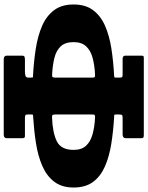

<svg xmlns="http://www.w3.org/2000/svg" viewBox="99 -890 790 1028"><g transform="rotate(90 494.0 -376.0)"><path d="M395.5 -602V-620.5Q395.5 -630 393.5 -633.8Q391.5 -637.5 380.5 -637.5H295Q278 -637.5 278 -652.5V-738Q278 -748 281.2 -749.5Q284.5 -751 293 -751H702Q713.5 -751 716.8 -748.2Q720 -745.5 720 -734V-658.5Q720 -645.5 714.2 -641.5Q708.5 -637.5 699 -637.5H612Q600 -637.5 596.5 -634.8Q593 -632 593 -619.5V-603Q593 -593 596.5 -592.5Q600 -592 608.5 -592Q683 -587.5 750.5 -576.8Q818 -566 870.8 -543Q923.5 -520 953.8 -479.5Q984 -439 984 -375Q984 -311.5 952.5 -270.8Q921 -230 867.2 -207Q813.5 -184 746 -173.5Q678.5 -163 606.5 -158.5Q599 -158.5 596 -157.8Q593 -157 593 -148V-129Q593 -119.5 597 -117Q601 -114.5 612 -114.5H709Q716.5 -114.5 718.2 -110Q720 -105.5 720 -98.5V-17Q720 -1 700 -1H298Q278 -1 278 -17V-100.5Q278 -108.5 282.5 -111.5Q287 -114.5 301 -114.5H361.5Q374.5 -114.5 385 -117.2Q395.5 -120 395.5 -132V-148Q395.5 -157 392.5 -157.5Q389.5 -158 382 -158Q307.5 -162 239.5 -172.8Q171.5 -183.5 118.5 -206.5Q65.5 -229.5 34.8 -270.2Q4 -311 4 -375Q4 -439.5 35 -480.2Q66 -521 119.2 -544Q172.5 -567 240.8 -577.5Q309 -588 384 -592Q391 -592 393.2 -593Q395.5 -594 395.5 -602ZM607.5 -259.5Q690.5 -262.5 736.5 -285.2Q782.5 -308 782.5 -375Q782.5 -417.5 760.5 -441.5Q738.5 -465.5 699.2 -476.5Q660 -487.5 608.5 -490Q600 -490.5 596.5 -488Q593 -485.5 593 -475.5V-279.5Q593 -268 594.8 -263.8Q596.5 -259.5 607.5 -259.5ZM395.5 -277.5V-475.5Q395.5 -485.5 392.5 -488Q389.5 -490.5 381 -490Q329 -487.5 289.5 -476.8Q250 -466 227.8 -441.8Q205.5 -417.5 205.5 -375Q205.5 -330.5 227.8 -306.5Q250 -282.5 289.2 -272.5Q328.5 -262.5 380 -260Q390 -259.5 392.8 -262.8Q395.5 -266 395.5 -277.5Z"/></g></svg>

Font: Besley* Heavy
Style: Regular
Weight: 800
Designer: Owen Earl
Foundry: indestructible type*
Version: Version 3.000; ttfautohint (v1.8.3)